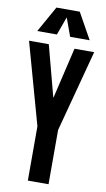

<svg xmlns="http://www.w3.org/2000/svg" viewBox="-115 -1144 658 1196"><g transform="rotate(10 214.5 -546.0)"><path d="M152.3 0V-343.3L8.3 -859.4H133.3L218.3 -538.1H220.2L295.9 -859.4H420.4L283.2 -343.3V0ZM48.3 -927.7 140.6 -1092.3H288.1L379.9 -927.7H256.3L214.4 -1043L172.4 -927.7Z"/></g></svg>

Font: Antonio
Style: Bold
Weight: 700
Designer: Vernon Adams
Foundry: Vernon Adams
Version: Version 1.002